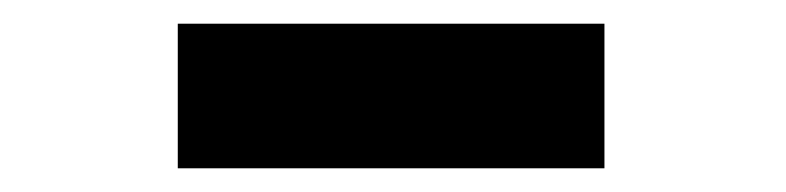

<svg xmlns="http://www.w3.org/2000/svg" viewBox="-20 -736 663 162"><path d="M130 -716H490V-594H130Z"/></svg>

Font: Livvic Black
Style: Regular
Weight: 900
Designer: Jacques Le Bailly, Baron von Fonthausen
Version: Version 1.001; ttfautohint (v1.8.2)